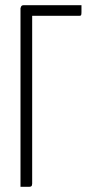

<svg xmlns="http://www.w3.org/2000/svg" viewBox="-20 -720 352 740"><path d="M59 0V-688Q59 -688 61 -694Q63 -700 72 -700H294Q294 -682 294 -673Q294 -664 292.5 -661.5Q291 -659 286 -659H104V-12Q104 -12 103 -6Q102 0 92 0Z"/></svg>

Font: Yanone Kaffeesatz Light
Style: Regular
Weight: 300
Designer: Yanone (Cyrillic: Daniel Pouzeot, Huerta Tipografica, and Cyreal)
Foundry: Yanone
Version: Version 2.003